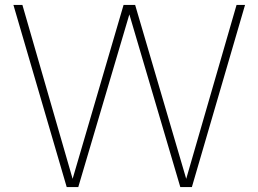

<svg xmlns="http://www.w3.org/2000/svg" viewBox="-20 -760 1050 780"><path d="M941 -740H975.5L759.5 0H712.5L505.5 -701.5L298 0H251L34.5 -740H71L275 -33.5L482 -740H529L736.5 -33.5Z"/></svg>

Font: Encode Sans Thin
Style: Regular
Weight: 250
Designer: Multiple Designers
Foundry: Impallari Type
Version: Version 2.000